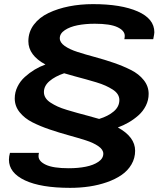

<svg xmlns="http://www.w3.org/2000/svg" viewBox="-20 -719 786 922"><path d="M316.9 183.1Q176.3 183.1 99.6 147Q22.9 110.8 22.9 47.9Q22.9 32.7 27.8 15.1H167Q165 22.9 165 30.8Q165 55.7 200.4 72.3Q235.8 88.9 310.1 88.9Q355.5 88.9 392.1 81.5Q428.7 74.2 452.4 58.1Q476.1 42 476.1 19Q476.1 -0.5 452.6 -16.8Q429.2 -33.2 391.6 -45.2Q354 -57.1 308.8 -69.6Q263.7 -82 218.3 -97.4Q172.9 -112.8 135.3 -131.8Q97.7 -150.9 74.2 -180.2Q50.8 -209.5 50.8 -246.1Q50.8 -275.9 64 -302.7Q77.1 -329.6 99.4 -349.6Q121.6 -369.6 146.2 -384.5Q170.9 -399.4 198.2 -409.2Q116.2 -453.6 116.2 -521Q116.2 -565.4 142.3 -600.3Q168.5 -635.3 212.9 -656.5Q257.3 -677.7 311.8 -688.5Q366.2 -699.2 426.8 -699.2Q561.5 -699.2 641.4 -664.1Q721.2 -628.9 721.2 -564Q721.2 -556.6 715.8 -530.8H577.1Q579.1 -540.5 579.1 -546.9Q579.1 -571.8 544.2 -588.4Q509.3 -605 435.1 -605Q389.6 -605 352.5 -597.7Q315.4 -590.3 291.3 -574.2Q267.1 -558.1 267.1 -535.2Q267.1 -515.1 290.5 -498.5Q314 -481.9 351.8 -469.7Q389.6 -457.5 435.1 -445.3Q480.5 -433.1 525.9 -417.5Q571.3 -401.9 609.1 -382.8Q647 -363.8 670.4 -334.2Q693.8 -304.7 693.8 -268.1Q693.8 -238.3 680.4 -211.4Q667 -184.6 644.5 -164.8Q622.1 -145 597.4 -130.9Q572.8 -116.7 545.9 -106.9Q628.9 -61.5 628.9 4.9Q628.9 40.5 611.3 70.6Q593.8 100.6 564 121.1Q534.2 141.6 493.9 155.8Q453.6 169.9 409.2 176.5Q364.7 183.1 316.9 183.1ZM456.1 -147.9Q499.5 -161.1 526.4 -184.1Q553.2 -207 553.2 -238.8Q553.2 -253.4 545.2 -266.1Q537.1 -278.8 521 -289.1Q504.9 -299.3 486.6 -307.6Q468.3 -315.9 441.7 -324Q415 -332 392.8 -338.1Q370.6 -344.2 339.6 -352.5Q308.6 -360.8 288.1 -367.2Q244.6 -352.5 217.8 -329.6Q190.9 -306.6 190.9 -276.9Q190.9 -261.7 199 -249Q207 -236.3 222.9 -226.1Q238.8 -215.8 256.8 -207.5Q274.9 -199.2 301.5 -191.2Q328.1 -183.1 350.3 -177Q372.6 -170.9 403.8 -162.6Q435.1 -154.3 456.1 -147.9Z"/></svg>

Font: Archivo Expanded SemiBold
Style: Italic
Weight: 600
Width: 7
Italic angle: -10°
Designer: Hector Gatti
Foundry: Omnibus-Type
Version: Version 2.001